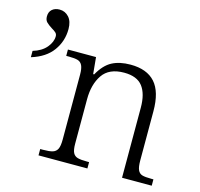

<svg xmlns="http://www.w3.org/2000/svg" viewBox="-104 -826 976 937"><g transform="rotate(15 384.0 -357.0)"><path d="M169 -32H183Q215 -32 231.5 -37Q248 -42 255.5 -57Q263 -72 263 -105V-433Q263 -464 255.5 -479.5Q248 -495 232.5 -499.5Q217 -504 189 -504H174V-536H316L324 -452H329Q358 -504 396 -524Q434 -544 489 -544Q572 -544 613.5 -497.5Q655 -451 655 -353V-105Q655 -72 662 -56.5Q669 -41 684 -36.5Q699 -32 731 -32H741V0H591V-354Q591 -424 562.5 -461Q534 -498 469 -498Q393 -498 360 -449.5Q327 -401 327 -326V-102Q327 -70 334.5 -55.5Q342 -41 358 -36.5Q374 -32 406 -32H416V0H169ZM9 -485Q53 -498 76.5 -526Q100 -554 100 -583Q100 -594 92.5 -601Q85 -608 71 -616Q52 -628 42.5 -638Q33 -648 33 -666Q33 -689 47.5 -701.5Q62 -714 85 -714Q113 -714 132 -693Q151 -672 151 -633Q151 -572 116 -523.5Q81 -475 9 -453Z"/></g></svg>

Font: Noto Serif Light
Style: Regular
Weight: 300
Designer: Monotype Design Team
Foundry: Monotype Imaging Inc.
Version: Version 1.001